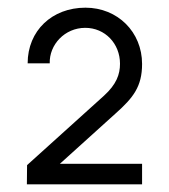

<svg xmlns="http://www.w3.org/2000/svg" viewBox="-20 -750 440 500"><path d="M50 -270H350V-323.5H136L281 -454.5C327 -495.5 350 -524.5 350 -583.5C350 -666.5 286.5 -730 202.5 -730C115.5 -730 52 -670 52 -585H109.5C108 -633.5 148.5 -677.5 202 -677.5C253.5 -677.5 292.5 -636.5 292.5 -584C292.5 -556.5 283.5 -530.5 250.5 -500.5L50.5 -320Z"/></svg>

Font: Hauora
Style: Regular
Weight: 400
Designer: Mikhail Sharanda
Foundry: WCYS & Co.
Version: Version 1.010